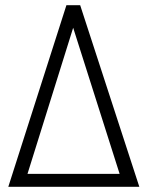

<svg xmlns="http://www.w3.org/2000/svg" viewBox="-20 -720 563 740"><path d="M517 0 289 -700H236L12 0ZM441 -50H86L262 -613Z"/></svg>

Font: Advent Pro
Style: Regular
Weight: 400
Designer: Andreas Kalpakidis
Foundry: Andreas Kalpakidis
Version: Version 2.002 2008